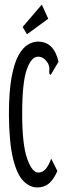

<svg xmlns="http://www.w3.org/2000/svg" viewBox="-20 -810 290 840"><path d="M143 10Q110 10 82 -18.5Q54 -47 37 -116.5Q20 -186 19 -308Q19 -408 30.5 -471Q42 -534 61 -568Q80 -602 102.5 -615Q125 -628 146 -628Q216 -628 236 -540L207 -491L201 -482L196 -487Q195 -495 196 -505.5Q197 -516 191 -531Q180 -549 169.5 -555.5Q159 -562 146 -562Q117 -562 97 -505.5Q77 -449 77 -312Q77 -179 98.5 -117Q120 -55 148 -55Q167 -55 180.5 -71.5Q194 -88 204 -116L231 -62Q215 -25 194.5 -7.5Q174 10 143 10ZM98 -660 79 -692 163 -790 191 -728Z"/></svg>

Font: Inconsolata UltraCondensed Medium
Style: Regular
Weight: 500
Width: 1
Monospace: yes
Designer: Raph Levien, Cyreal, Brenton Simpson
Foundry: Raph Levien, Cyreal, Google
Version: Version 3.001; ttfautohint (v1.8.2.53-6de2)